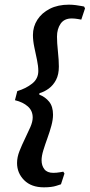

<svg xmlns="http://www.w3.org/2000/svg" viewBox="-20 -672 384 822"><path d="M54 -282Q91 -293 117.5 -314Q144 -335 144 -368Q144 -389 138.5 -415Q133 -441 127 -469.5Q121 -498 121 -522Q121 -558 140 -587.5Q159 -617 193.5 -634.5Q228 -652 275 -652Q290 -652 305 -650Q320 -648 330 -646Q340 -644 340 -644L344 -636L328 -588Q328 -588 314 -590.5Q300 -593 287 -593Q255 -593 239.5 -570.5Q224 -548 224 -515Q224 -489 228 -451.5Q232 -414 232 -387Q232 -353 220 -330Q208 -307 189 -293Q170 -279 149 -273L148 -267Q174 -257 190.5 -236.5Q207 -216 207 -181Q207 -160 200 -134Q193 -108 183 -80.5Q173 -53 165.5 -28.5Q158 -4 158 14Q158 37 170 52.5Q182 68 208 68Q222 68 236.5 65.5Q251 63 251 63L256 71L241 117Q241 117 221 123.5Q201 130 168 130Q114 130 83.5 99.5Q53 69 53 26Q53 1 63.5 -25.5Q74 -52 87 -78.5Q100 -105 110 -128Q120 -151 120 -169Q120 -198 99 -216.5Q78 -235 44 -243Z"/></svg>

Font: Alegreya SemiBold
Style: Italic
Weight: 600
Italic angle: -7°
Designer: Juan Pablo del Peral
Foundry: Huerta Tipografica
Version: Version 2.009